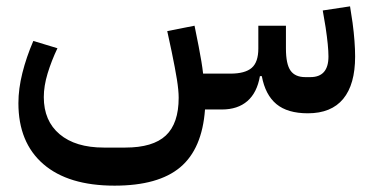

<svg xmlns="http://www.w3.org/2000/svg" viewBox="-20 -345 1178 605"><path d="M950 12Q886 12 851 -17Q816 -46 805 -105H799Q790 -53 759.5 -26.5Q729 0 679 0H626Q617 124 548 182Q479 240 341 240Q195 240 116.5 172Q38 104 38 -20Q38 -65 50.5 -115Q63 -165 85 -216L161 -193Q142 -153 130 -113.5Q118 -74 118 -39Q118 36 168 78Q218 120 307 120H375Q462 120 502.5 82Q543 44 543 -37Q543 -60 537.5 -94.5Q532 -129 521 -182L507 -247L593 -264L606 -199Q611 -173 614.5 -152Q618 -131 620 -113H706Q752 -113 773 -131Q794 -149 794 -192V-264H881V-192Q881 -143 895.5 -122.5Q910 -102 942 -102H958Q1015 -102 1015 -167Q1015 -199 1006 -259L997 -312L1083 -325L1091 -273Q1095 -243 1097 -216Q1099 -189 1099 -167Q1099 -79 1061.5 -33.5Q1024 12 950 12Z"/></svg>

Font: IBM Plex Sans Arabic Medm
Style: Regular
Weight: 500
Designer: Mike Abbink, Paul van der Laan, Pieter van Rosmalen, Wael Morcos, Khajak Apelian
Foundry: Bold Monday
Version: Version 1.005